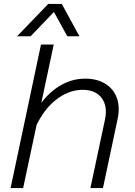

<svg xmlns="http://www.w3.org/2000/svg" viewBox="-20 -959 690 979"><path d="M441 0 515 -348Q530 -417 498.5 -459Q467 -501 401 -501Q327 -501 259 -445Q191 -389 147 -278L155 -377Q200 -463 268 -510.5Q336 -558 414 -558Q475 -558 517 -532Q559 -506 576 -459Q593 -412 579 -349L505 0ZM34 0 189 -732H254L98 0ZM67 -774 226 -939H295L385 -774H323L255 -898L136 -774Z"/></svg>

Font: Azeret Mono Thin ExtraLight
Style: Italic
Weight: 250
Italic angle: -12°
Version: Version 1.002